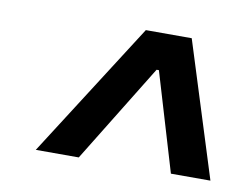

<svg xmlns="http://www.w3.org/2000/svg" viewBox="-46 -769 568 433"><g transform="rotate(10 237.5 -552.5)"><path d="M58.9 -397.7H157.3L295.8 -622.9H301.1L368.3 -397.7H458.8L361.5 -706.7H256.4Z"/></g></svg>

Font: Magic Ui Pro Medium
Style: Italic
Weight: 500
Italic angle: -9.39999°
Designer: Stefan Endress, Andreas Faust
Version: Version 1.000;FEAKit 1.0